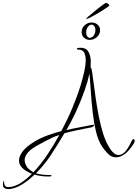

<svg xmlns="http://www.w3.org/2000/svg" viewBox="-134 -1075 949 1324"><path d="M-70 229Q-92 230 -104.5 221Q-117 212 -113 187Q-113 184 -111 178Q-109 172 -106 170Q-107 195 -100 205Q-93 215 -77 215Q-38 215 3.5 190Q45 165 86 123Q76 120 60.5 111.5Q45 103 37 98Q-3 69 -3 31Q-3 2 23 -32Q49 -66 108 -101Q146 -124 196 -142Q246 -160 289 -171Q304 -200 318 -228Q332 -256 345 -284Q350 -295 363 -326Q376 -357 392 -399Q408 -441 422.5 -488.5Q437 -536 447 -581Q457 -626 457 -661Q457 -695 445.5 -714Q434 -733 405 -733H404Q396 -733 396 -738Q396 -743 406 -745Q454 -750 473 -722Q492 -694 492 -648Q492 -640 491.5 -631Q491 -622 490 -612Q496 -607 498 -595Q504 -563 510.5 -511Q517 -459 526 -397Q535 -335 547.5 -271.5Q560 -208 577.5 -152.5Q595 -97 619 -59Q624 -51 633 -38.5Q642 -26 655 -16Q668 -6 684 -6Q701 -6 719 -20Q735 -33 749 -56Q763 -79 775 -105Q781 -116 786 -116Q791 -116 793.5 -110.5Q796 -105 795 -100Q791 -87 778.5 -69.5Q766 -52 753 -37.5Q740 -23 732 -17Q714 -3 697.5 3.5Q681 10 667 10Q634 10 609.5 -15.5Q585 -41 567 -69Q542 -109 527.5 -170Q513 -231 505 -302Q497 -373 492.5 -442Q488 -511 483 -568Q471 -512 450 -453Q429 -394 407.5 -344.5Q386 -295 372 -268Q350 -223 324 -178Q370 -189 420 -198Q470 -207 508 -215H511Q515 -215 515 -212Q515 -209 510 -204Q505 -199 497 -197Q454 -189 404 -178.5Q354 -168 310 -156Q264 -77 217 -6Q170 65 114 120Q152 132 211 132H213Q221 132 221 136Q221 142 209 142Q181 143 154 139.5Q127 136 104 129Q60 172 15.5 198.5Q-29 225 -70 229ZM96 113Q144 63 189.5 -4Q235 -71 275 -144Q262 -140 248 -135Q234 -130 221 -123Q204 -115 175 -100Q146 -85 117.5 -68.5Q89 -52 74 -39Q54 -21 45 -4Q36 13 36 29Q36 43 41.5 56Q47 69 55 81Q60 87 73.5 97.5Q87 108 96 113ZM484 -800Q462 -800 445.5 -814.5Q429 -829 429 -853Q429 -882 450 -901Q471 -920 498 -920Q521 -920 538.5 -905.5Q556 -891 556 -867Q556 -838 534 -819Q512 -800 484 -800ZM485 -814Q500 -814 512 -830Q524 -846 524 -868Q524 -884 516.5 -894.5Q509 -905 498 -905Q483 -905 471.5 -889Q460 -873 460 -852Q460 -836 467.5 -825Q475 -814 485 -814ZM464 -945Q460 -945 460 -947Q460 -948 472.5 -959Q485 -970 504.5 -986Q524 -1002 544 -1018Q564 -1034 579 -1044.5Q594 -1055 598 -1055Q603 -1055 611.5 -1049Q620 -1043 620 -1037Q620 -1035 606 -1025Q592 -1015 570.5 -1001.5Q549 -988 526.5 -975Q504 -962 486.5 -953.5Q469 -945 464 -945Z"/></svg>

Font: Inspiration
Style: Regular
Weight: 400
Designer: Robert E. Leuschke
Foundry: Robert E. Leuschke
Version: Version 2.010; ttfautohint (v1.8.3)